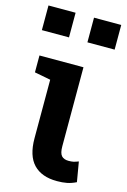

<svg xmlns="http://www.w3.org/2000/svg" viewBox="-126 -819 586 885"><g transform="rotate(15 166.5 -376.0)"><path d="M238.3 10.3Q165.5 10.3 126.7 -30Q87.9 -70.3 87.9 -154.3V-433.1L11.2 -447.8V-528.3H221.2V-151.4Q221.2 -118.7 232.4 -106.2Q243.7 -93.8 266.1 -93.8Q279.8 -93.8 288.8 -95.7Q297.9 -97.7 313 -103.5L329.1 -8.8Q306.2 2.4 285.4 6.3Q264.6 10.3 238.3 10.3ZM209 -644V-761.7H338.9V-644ZM-8.3 -644V-761.7H121.1V-644Z"/></g></svg>

Font: Roboto Slab SemiBold
Style: Regular
Weight: 600
Designer: Google
Version: Version 2.001; ttfautohint (v1.8.3)